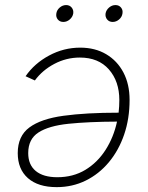

<svg xmlns="http://www.w3.org/2000/svg" viewBox="-20 -748 599 777"><path d="M304.7 -555.2Q364.7 -555.2 409.7 -528.6Q454.6 -502 479.5 -454.6Q504.4 -407.2 504.4 -343.8Q504.4 -267.6 482.4 -203.4Q460.4 -139.2 420.4 -91.3Q380.4 -43.5 326.7 -17.1Q272.9 9.3 209.5 9.3Q134.3 9.3 93 -27.1Q51.8 -63.5 51.8 -128.4Q51.8 -197.3 98.9 -232.2Q146 -267.1 237.1 -279.5Q328.1 -292 460 -292Q462.9 -317.4 462.9 -343.3Q462.9 -418.9 420.7 -467Q378.4 -515.1 303.2 -515.1Q248.5 -515.1 200 -489.5Q151.4 -463.9 121.1 -422.4L83.5 -439.5Q119.1 -491.2 178.5 -523.2Q237.8 -555.2 304.7 -555.2ZM453.6 -255.9Q337.4 -255.4 257.3 -247.1Q177.2 -238.8 135.7 -211.9Q94.2 -185.1 94.2 -128.4Q94.2 -81.1 124.8 -55.9Q155.3 -30.8 211.9 -30.8Q275.9 -30.8 325.2 -60.5Q374.5 -90.3 407.2 -141.4Q439.9 -192.4 453.6 -255.9ZM236.3 -659.2Q222.2 -659.2 213.9 -669.2Q205.6 -679.2 208 -693.4Q210 -707.5 221.7 -717.5Q233.4 -727.5 247.6 -727.5Q261.7 -727.5 270 -717.5Q278.3 -707.5 276.4 -693.4Q273.9 -679.2 262.2 -669.2Q250.5 -659.2 236.3 -659.2ZM436 -659.2Q421.9 -659.2 413.6 -669.2Q405.3 -679.2 407.2 -693.4Q409.7 -707.5 421.4 -717.5Q433.1 -727.5 447.3 -727.5Q461.4 -727.5 469.7 -717.5Q478 -707.5 475.6 -693.4Q473.6 -679.2 461.9 -669.2Q450.2 -659.2 436 -659.2Z"/></svg>

Font: Inter Extra Light
Style: Italic
Weight: 200
Italic angle: -9.39999°
Designer: Rasmus Andersson
Foundry: rsms
Version: Version 4.000;git-3c8e0fc